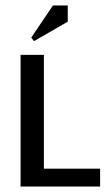

<svg xmlns="http://www.w3.org/2000/svg" viewBox="-20 -680 405 700"><path d="M104 -530 94 -543 173 -660H227V-601ZM55 0V-480H140V-65H345V0Z"/></svg>

Font: Glametrix
Style: Bold
Weight: 700
Designer: gluk
Foundry: gluk
Version: Version 0.40